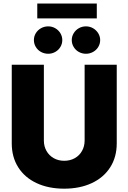

<svg xmlns="http://www.w3.org/2000/svg" viewBox="-20 -1081 742 1109"><path d="M654.3 -707V-252.9Q654.3 -173.8 616.5 -114.5Q578.6 -55.2 509.8 -23.2Q440.9 8.8 350.6 8.8Q260.3 8.8 191.7 -23.2Q123 -55.2 85.4 -114.5Q47.9 -173.8 47.9 -252.9V-707H233.4V-269.5Q233.4 -235.8 248.5 -209.2Q263.7 -182.6 290.3 -167.5Q316.9 -152.3 350.6 -152.3Q384.8 -152.3 411.6 -167.2Q438.5 -182.1 453.6 -209Q468.8 -235.8 468.8 -269.5V-707ZM175.8 -849.6Q175.8 -871.1 186.8 -889.2Q197.8 -907.2 216.8 -918Q235.8 -928.7 258.8 -928.7Q280.3 -928.7 299.1 -918Q317.9 -907.2 328.9 -888.9Q339.8 -870.6 339.8 -849.6Q339.8 -828.1 328.9 -809.8Q317.9 -791.5 299.1 -781Q280.3 -770.5 258.8 -770.5Q235.8 -770.5 216.8 -781Q197.8 -791.5 186.8 -809.8Q175.8 -828.1 175.8 -849.6ZM394.5 -849.6Q394.5 -870.6 405.5 -888.9Q416.5 -907.2 435.3 -918Q454.1 -928.7 476.6 -928.7Q498.5 -928.7 517.3 -918Q536.1 -907.2 547.4 -888.9Q558.6 -870.6 558.6 -849.6Q558.6 -828.1 547.6 -809.8Q536.6 -791.5 517.6 -781Q498.5 -770.5 476.6 -770.5Q454.1 -770.5 435.3 -781Q416.5 -791.5 405.5 -809.8Q394.5 -828.1 394.5 -849.6ZM539.1 -974.6H195.3V-1060.5H539.1Z"/></svg>

Font: Pretendard Std Black
Style: Regular
Weight: 900
Designer: Base glyphs from Inter by Rasmus Andersson; Hangeul glyphs from Noto Sans CJK(Source Han Sans) by Jang Soo-young and Kan
Foundry: Kil Hyung-jin
Version: Version 1.309